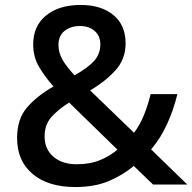

<svg xmlns="http://www.w3.org/2000/svg" viewBox="-20 -745 777 775"><path d="M306 -725Q388 -725 437.5 -684.5Q487 -644 487 -570Q487 -506 446 -461Q405 -416 344 -380L521 -209Q545 -241 561 -280.5Q577 -320 588 -365H696Q681 -303 655 -245.5Q629 -188 590 -142L736 0H598L520 -75Q474 -37 417.5 -13.5Q361 10 284 10Q175 10 112 -42.5Q49 -95 49 -188Q49 -264 88.5 -310.5Q128 -357 196 -396Q162 -434 138 -474.5Q114 -515 114 -566Q114 -640 166 -682.5Q218 -725 306 -725ZM303 -640Q266 -640 241 -620.5Q216 -601 216 -564Q216 -531 233 -502.5Q250 -474 281 -441Q336 -472 360.5 -500Q385 -528 385 -566Q385 -600 362 -620Q339 -640 303 -640ZM259 -331Q213 -302 186.5 -271.5Q160 -241 160 -194Q160 -143 195.5 -112.5Q231 -82 289 -82Q344 -82 384.5 -99Q425 -116 454 -141Z"/></svg>

Font: Noto Sans Kannada Medium
Style: Regular
Weight: 500
Designer: Jelle Bosma - Monotype Design Team
Foundry: Monotype Imaging Inc.
Version: Version 2.005; ttfautohint (v1.8.4.7-5d5b)